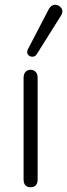

<svg xmlns="http://www.w3.org/2000/svg" viewBox="-20 -782 282 806"><path d="M79 -29V-455Q79 -471 87 -480Q95 -489 108 -489Q122 -489 130 -480Q138 -471 138 -455V-29Q138 4 108 4Q94 4 86.5 -4.5Q79 -13 79 -29ZM116 -544Q107 -544 100.5 -549.5Q94 -555 94 -564Q94 -569 97 -575L185 -744Q195 -762 212 -762Q223 -762 232.5 -753.5Q242 -745 242 -734Q242 -726 237 -718L134 -554Q128 -544 116 -544Z"/></svg>

Font: SN Pro Light
Style: Regular
Weight: 300
Designer: Tobias Whetton
Foundry: Supernotes
Version: Version 1.002